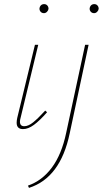

<svg xmlns="http://www.w3.org/2000/svg" viewBox="-20 -625 502 934"><path d="M61 -28Q61 -39 64 -52L150 -407H166L80 -51Q77 -41 77 -33Q77 -11 98 -11Q118 -11 141.5 -30Q165 -49 200 -87L209 -79Q173 -38 145 -17.5Q117 3 92 3Q61 3 61 -28ZM172 -583Q173 -593 179 -599Q185 -605 195 -605Q204 -605 210 -598.5Q216 -592 216 -582Q215 -574 208.5 -567.5Q202 -561 194 -561Q184 -561 178 -567.5Q172 -574 172 -583ZM394 -407H411L319 24Q274 240 121 289L116 278Q185 254 232.5 190Q280 126 302 21ZM416 -583Q417 -593 423 -599Q429 -605 439 -605Q448 -605 454 -598.5Q460 -592 460 -582Q459 -574 452.5 -567.5Q446 -561 438 -561Q428 -561 422 -567.5Q416 -574 416 -583Z"/></svg>

Font: Ysabeau Thin
Style: Italic
Weight: 200
Italic angle: -12°
Designer: Christian Thalmann (Catharsis Fonts)
Version: Version 0.003